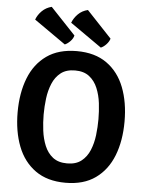

<svg xmlns="http://www.w3.org/2000/svg" viewBox="-61 -971 784 1033"><g transform="rotate(5 331.0 -454.0)"><path d="M183 -342Q183 -299.5 188.5 -255.5Q194 -211.5 209.5 -174Q225 -136.5 254.2 -113.5Q283.5 -90.5 331.5 -90.5Q379 -90.5 408.2 -113.5Q437.5 -136.5 453 -174Q468.5 -211.5 473.8 -255.5Q479 -299.5 479 -342Q479 -384.5 473.8 -428.2Q468.5 -472 453 -509.2Q437.5 -546.5 408.2 -569.5Q379 -592.5 331.5 -592.5Q283.5 -592.5 254.2 -569.5Q225 -546.5 209.5 -509.2Q194 -472 188.5 -428.2Q183 -384.5 183 -342ZM42.5 -342Q42.5 -446 73.8 -526Q105 -606 169.2 -651.5Q233.5 -697 331.5 -697Q430 -697 494 -651.2Q558 -605.5 589 -525.5Q620 -445.5 620 -342Q620 -237.5 588.5 -157.2Q557 -77 493.2 -31.5Q429.5 14 331.5 14Q233 14 168.8 -32Q104.5 -78 73.5 -158.2Q42.5 -238.5 42.5 -342ZM176 -922.5 311 -779.5Q307 -762.5 292.5 -747.8Q278 -733 263.5 -727L93 -846.5Q102.5 -872.5 124 -893.8Q145.5 -915 176 -922.5ZM371.5 -922.5 506 -779.5Q501.5 -763.5 487.2 -748.2Q473 -733 458 -727L287.5 -846.5Q297.5 -872.5 318.8 -893.8Q340 -915 371.5 -922.5Z"/></g></svg>

Font: Signika SemiBold
Style: Regular
Weight: 600
Designer: Anna Giedry
Foundry: Anna Giedry
Version: Version 2.001